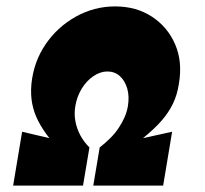

<svg xmlns="http://www.w3.org/2000/svg" viewBox="-20 -579 640 599"><path d="M21 0 49 -168 134 -148Q113 -175 99.5 -201Q86 -227 80.5 -255.5Q75 -284 78 -317Q85 -386 122 -440.5Q159 -495 216.5 -527Q274 -559 339 -559Q405 -559 454 -527Q503 -495 526.5 -440.5Q550 -386 538 -317Q533 -284 520 -256.5Q507 -229 484.5 -203Q462 -177 426 -148L517 -168L489 0H271L291 -119Q309 -133 324 -148Q339 -163 350 -179.5Q361 -196 368.5 -213Q376 -230 379 -248Q384 -278 377 -302.5Q370 -327 354 -341.5Q338 -356 315 -356Q293 -356 271.5 -341.5Q250 -327 235 -302.5Q220 -278 215 -248Q211 -225 215 -202Q219 -179 230 -158Q241 -137 259 -119L239 0Z"/></svg>

Font: Jost Black
Style: Italic
Weight: 900
Italic angle: -5°
Version: Version 3.710